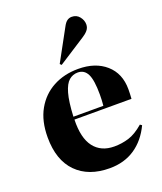

<svg xmlns="http://www.w3.org/2000/svg" viewBox="-148 -896 851 1006"><g transform="rotate(-20 277.5 -393.0)"><path d="M290 14Q172 14 105 -54Q38 -122 38 -249Q38 -340 73.5 -403Q109 -466 170.5 -499Q232 -532 310 -532Q406 -532 464 -481Q522 -430 522 -342Q522 -329 521.5 -316.5Q521 -304 520 -289H202Q199 -187 238 -136Q277 -85 351 -85Q393 -85 432 -97Q471 -109 515 -147L525 -140Q490 -66 430.5 -26Q371 14 290 14ZM202 -305H369Q372 -335 372 -367Q372 -448 355 -481.5Q338 -515 302 -515Q274 -515 253 -497Q232 -479 219 -433.5Q206 -388 202 -305ZM237 -581 229 -589 324 -763Q335 -784 346.5 -792Q358 -800 372 -800Q399 -800 415 -780Q431 -760 431 -737Q431 -718 419 -704Q407 -690 389 -679Z"/></g></svg>

Font: Literata 72pt
Style: Bold
Weight: 700
Designer: Latin by Veronika Burian and Jose Scaglione. Greek by Irene Vlachou. Cyrillic by Vera Evstafieva.
Foundry: TypeTogether
Version: Version 3.002